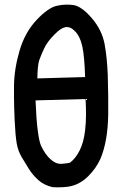

<svg xmlns="http://www.w3.org/2000/svg" viewBox="-20 -815 540 836"><path d="M209 0Q170.9 -8.8 146 -31.7Q121.1 -54.7 106 -79.1Q90.8 -103.5 74.7 -130.4Q58.6 -157.2 52.7 -190.9Q46.9 -224.6 43.9 -289.1Q41 -353.5 41 -389.6Q41 -425.8 41 -442.4Q42 -515.6 65.4 -595.2Q88.9 -674.8 139.6 -728.5Q190.4 -782.2 228.5 -790Q251 -794.9 268.6 -794.9Q286.1 -794.9 299.8 -793Q335.9 -787.1 379.9 -735.8Q423.8 -684.6 435.5 -623Q446.3 -563.5 449.2 -489.3Q452.1 -392.6 451.2 -315.4Q449.2 -198.2 417 -123Q398.4 -82 364.3 -47.9Q325.2 -8.8 275.4 -2Q244.1 2 210 0ZM243.2 -101.6Q245.1 -101.6 247.1 -101.6Q271.5 -103.5 284.2 -106.4Q308.6 -124 326.7 -159.7Q344.7 -195.3 350.6 -248Q354.5 -280.3 354.5 -316.4Q354.5 -352.5 352.5 -383.8L134.8 -377.9Q137.7 -299.8 144 -249.5Q150.4 -199.2 158.2 -181.6Q175.8 -143.6 198.7 -122.6Q221.7 -101.6 243.2 -101.6ZM271.5 -697.3Q249 -697.3 217.3 -665Q185.5 -632.8 172.4 -604.5Q159.2 -576.2 150.4 -551.8Q143.6 -529.3 142.6 -473.6L350.6 -479.5Q347.7 -573.2 337.9 -615.2Q328.1 -658.2 305.7 -679.7Q289.1 -697.3 271.5 -697.3Z"/></svg>

Font: JasonHandwriting2
Style: SemiBold
Weight: 600
Version: Version 1.04.7